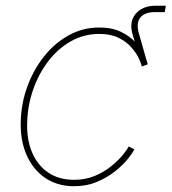

<svg xmlns="http://www.w3.org/2000/svg" viewBox="-20 -643 600 671"><path d="M476.1 -413.6 444.8 -518.1Q429.7 -564.5 453.4 -593.8Q477.1 -623 524.4 -623Q530.8 -623 540.8 -623Q550.8 -623 559.6 -623L555.7 -600.6Q546.4 -600.6 536.6 -600.6Q526.9 -600.6 520.5 -600.6Q485.4 -600.6 470.2 -581.3Q455.1 -562 465.3 -526.4L496.1 -418.5ZM238.8 7.8Q180.2 7.8 137.2 -21.7Q94.2 -51.3 72 -103.5Q49.8 -155.8 52.7 -222.7Q54.7 -284.2 76.2 -342.3Q97.7 -400.4 134.5 -446.5Q171.4 -492.7 220.5 -519.8Q269.5 -546.9 327.1 -546.9Q372.1 -546.9 403.3 -531.5Q434.6 -516.1 454.6 -493.9Q474.6 -471.7 484.6 -450.7Q494.6 -429.7 496.1 -418L475.1 -410.6Q473.6 -421.4 464.6 -440.2Q455.6 -459 438.2 -478.5Q420.9 -498 393.6 -511.2Q366.2 -524.4 327.1 -524.4Q272.5 -524.4 227.3 -498.5Q182.1 -472.7 148.7 -429Q115.2 -385.3 96.2 -330.8Q77.1 -276.4 75.2 -219.2Q72.3 -157.7 91.6 -111.6Q110.8 -65.4 148.4 -40Q186 -14.6 238.8 -14.6Q278.3 -14.6 311.3 -28.3Q344.2 -42 368.9 -62.3Q393.6 -82.5 409.2 -101.6Q424.8 -120.6 429.7 -131.3L449.2 -121.1Q444.3 -109.4 427.2 -88.1Q410.2 -66.9 382.8 -44.9Q355.5 -22.9 319.1 -7.6Q282.7 7.8 238.8 7.8Z"/></svg>

Font: Inter 18pt Thin
Style: Italic
Weight: 250
Italic angle: -9.3988°
Version: Version 4.001;git-66647c0bb